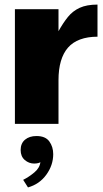

<svg xmlns="http://www.w3.org/2000/svg" viewBox="-20 -540 450 837"><path d="M45 -500H235V-404Q255 -440 276 -466Q297 -492 327.5 -506Q358 -520 405 -520V-380Q362 -380 329.5 -368Q297 -356 276.5 -332.5Q256 -309 245.5 -273.5Q235 -238 235 -190V0H45ZM81 244Q107 231 130.5 211Q154 191 156 166Q155 169 146.5 171Q138 173 129 173Q106 173 88 157.5Q70 142 70 114Q70 85 89 69Q108 53 139 53Q178 53 195 76.5Q212 100 212 132Q212 180 182 221.5Q152 263 102 277Z"/></svg>

Font: Moderustic ExtraBold
Style: Regular
Weight: 800
Designer: Tural Alisoy
Foundry: TAFT Foundry
Version: Version 2.120